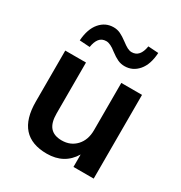

<svg xmlns="http://www.w3.org/2000/svg" viewBox="-175 -867 946 1003"><g transform="rotate(30 298.0 -365.5)"><path d="M250 10Q65 10 65 -197V-505H190V-198Q190 -142 213 -115.5Q236 -89 283 -89Q336 -89 369.5 -125Q403 -161 403 -220V-505H528V0H406V-75Q355 10 250 10ZM166 -585 104 -589Q109 -660 142 -698.5Q175 -737 224 -737Q246 -737 265 -728Q284 -719 308 -701Q329 -685 342.5 -678Q356 -671 369 -671Q419 -671 430 -741L492 -737Q488 -666 455 -627.5Q422 -589 373 -589Q351 -589 331.5 -598Q312 -607 287 -626Q251 -655 227 -655Q200 -655 185.5 -636.5Q171 -618 166 -585Z"/></g></svg>

Font: MulishBold
Style: Bold
Weight: 700
Designer: Vernon Adams
Foundry: Vernon Adams
Version: Version 3.602; ttfautohint (v1.8.3)